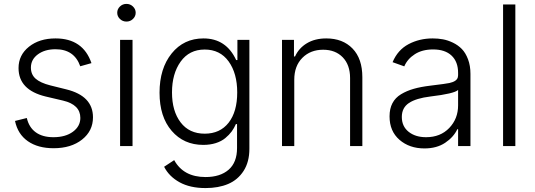

<svg xmlns="http://www.w3.org/2000/svg" viewBox="-20 -750 2750 986"><path d="M449.7 -425.8 392.1 -409.7Q361.3 -497.1 265.1 -497.1Q210 -497.1 174.3 -470.7Q138.7 -444.3 138.7 -402.8Q138.7 -367.7 162.6 -346.2Q186.5 -324.7 238.3 -311.5L320.8 -291Q457.5 -257.3 457.5 -147.5Q457.5 -77.6 401.4 -33.2Q345.2 11.2 255.4 11.2Q174.8 11.2 123 -24.9Q71.3 -61 57.1 -128.9L117.7 -144Q128.9 -95.7 163.6 -70.6Q198.2 -45.4 254.4 -45.4Q316.4 -45.4 354.5 -73.5Q392.6 -101.6 392.6 -144.5Q392.6 -212.4 303.7 -233.4L214.4 -254.4Q75.2 -288.1 75.2 -400.4Q75.2 -467.3 128.7 -510Q182.1 -552.7 265.1 -552.7Q406.2 -552.7 449.7 -425.8Z M662.8 -652.6Q648.9 -639.2 629.4 -639.2Q609.9 -639.2 595.9 -652.6Q582 -666 582 -684.6Q582 -703.1 595.9 -716.6Q609.9 -730 629.4 -730Q648.9 -730 662.8 -716.6Q676.8 -703.1 676.8 -684.6Q676.8 -666 662.8 -652.6ZM596.7 0V-545.4H660.6V0Z M1035.6 215.8Q956.1 215.8 902.1 186Q848.1 156.2 822.8 106.4L874.5 72.3Q922.4 159.2 1035.6 159.2Q1110.8 159.2 1154.1 121.6Q1197.3 84 1197.3 10.3V-112.8H1191.4Q1182.6 -92.3 1169.7 -74.7Q1156.7 -57.1 1137 -40.8Q1117.2 -24.4 1088.1 -15.1Q1059.1 -5.9 1023.9 -5.9Q923.8 -5.9 861.6 -78.1Q799.3 -150.4 799.3 -273.9Q799.3 -398.4 861.6 -475.6Q923.8 -552.7 1024.9 -552.7Q1141.6 -552.7 1192.9 -441.4H1199.2V-545.4H1260.7V14.2Q1260.7 81.5 1231 127.7Q1201.2 173.8 1151.6 194.8Q1102.1 215.8 1035.6 215.8ZM1031.2 -63.5Q1109.9 -63.5 1154.1 -119.9Q1198.2 -176.3 1198.2 -275.4Q1198.2 -373.5 1154.1 -434.6Q1109.9 -495.6 1031.2 -495.6Q952.1 -495.6 907.7 -433.6Q863.3 -371.6 863.3 -275.4Q863.3 -179.7 907.5 -121.6Q951.7 -63.5 1031.2 -63.5Z M1491.2 -340.8V0H1428.2V-545.4H1489.7V-460H1495.1Q1514.6 -502.9 1555.9 -527.8Q1597.2 -552.7 1655.8 -552.7Q1740.2 -552.7 1790.5 -500.7Q1840.8 -448.7 1840.8 -353.5V0H1777.8V-349.6Q1777.8 -416.5 1740.2 -455.6Q1702.6 -494.6 1639.6 -494.6Q1574.2 -494.6 1532.7 -452.9Q1491.2 -411.1 1491.2 -340.8Z M2159.7 12.2Q2082.5 12.2 2031.5 -32Q1980.5 -76.2 1980.5 -152.3Q1980.5 -191.9 1995.4 -220.2Q2010.3 -248.5 2039.6 -266.1Q2068.8 -283.7 2104.7 -293.9Q2140.6 -304.2 2189.9 -310.1Q2273.9 -320.3 2288.1 -323.7Q2325.7 -332 2331.1 -353Q2332.5 -357.9 2332.5 -363.3V-376Q2332.5 -432.6 2299.1 -464.4Q2265.6 -496.1 2204.1 -496.1Q2148.4 -496.1 2110.4 -471.7Q2072.3 -447.3 2056.2 -409.2L1996.1 -430.7Q2022.5 -493.7 2078.1 -523.2Q2133.8 -552.7 2202.1 -552.7Q2229.5 -552.7 2254.6 -548.1Q2279.8 -543.5 2306.2 -530.8Q2332.5 -518.1 2351.8 -498.3Q2371.1 -478.5 2383.5 -445.6Q2396 -412.6 2396 -370.6V0H2332.5V-86.4H2328.6Q2309.1 -45.4 2265.9 -16.6Q2222.7 12.2 2159.7 12.2ZM2168 -45.4Q2241.7 -45.4 2287.1 -92.8Q2332.5 -140.1 2332.5 -209V-288.1Q2313 -269 2189.9 -254.4Q2117.2 -245.6 2080.3 -221.2Q2043.5 -196.8 2043.5 -149.4Q2043.5 -101.1 2078.4 -73.2Q2113.3 -45.4 2168 -45.4Z M2626.5 -727.1V0H2563.5V-727.1Z"/></svg>

Font: Interop Light
Style: Regular
Weight: 300
Designer: Rasmus Andersson, Google, Jang Haemin
Foundry: jhaemin
Version: Version 1.007